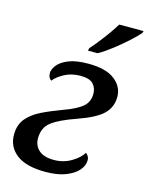

<svg xmlns="http://www.w3.org/2000/svg" viewBox="-117 -840 714 923"><g transform="rotate(15 240.5 -378.0)"><path d="M199 10Q104 10 56 -26.5Q8 -63 8 -124Q8 -173 34 -204.5Q60 -236 105 -258Q150 -280 210 -302Q266 -322 296 -346Q326 -370 326 -412Q326 -441 308 -460.5Q290 -480 245 -480Q200 -480 165.5 -461.5Q131 -443 114 -421Q108 -424 103 -433Q98 -442 98 -455Q98 -473 114.5 -494.5Q131 -516 168 -531Q205 -546 266 -546Q354 -546 397.5 -512Q441 -478 441 -428Q441 -377 406.5 -342.5Q372 -308 281 -276Q200 -248 162 -219.5Q124 -191 124 -137Q124 -101 149 -78.5Q174 -56 224 -56Q271 -56 309.5 -78.5Q348 -101 365 -129Q371 -125 376.5 -116.5Q382 -108 382 -96Q382 -70 361.5 -46Q341 -22 300.5 -6Q260 10 199 10ZM247 -606 250 -619Q277 -649 307.5 -689.5Q338 -730 360 -766H481L478 -756Q462 -737 430.5 -708.5Q399 -680 363 -652Q327 -624 295 -606Z"/></g></svg>

Font: Noto Serif Medium
Style: Italic
Weight: 500
Italic angle: -12°
Designer: Monotype Design Team
Foundry: Monotype Imaging Inc.
Version: Version 2.014; ttfautohint (v1.8.4.7-5d5b)